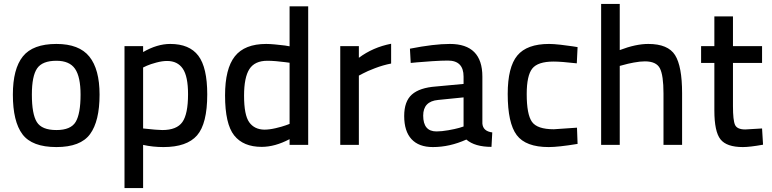

<svg xmlns="http://www.w3.org/2000/svg" viewBox="-20 -732 3898 970"><path d="M265 -510Q380 -510 431.5 -446Q483 -382 483 -254Q483 -120 435 -54.5Q387 11 265 11Q142 11 93.5 -53.5Q45 -118 45 -254Q45 -384 95.5 -447Q146 -510 265 -510ZM265 -75Q338 -75 362.5 -116.5Q387 -158 387 -254Q387 -344 359 -384.5Q331 -425 265 -425Q194 -425 167.5 -386.5Q141 -348 141 -254Q141 -156 166 -115.5Q191 -75 265 -75Z M609 218V-499H703V-469Q774 -510 840 -510Q937 -510 982 -450.5Q1027 -391 1027 -255Q1027 -107 975.5 -48Q924 11 806 11Q752 11 703 0V218ZM824 -424Q800 -424 770 -416Q740 -408 722 -400L703 -391V-83Q775 -75 800 -75Q873 -75 901.5 -115.5Q930 -156 930 -256Q930 -346 903.5 -385Q877 -424 824 -424Z M1537 -700V0H1443V-29Q1369 10 1302 10Q1209 10 1163 -48Q1117 -106 1117 -250Q1117 -385 1166.5 -447.5Q1216 -510 1325 -510Q1343 -510 1369.5 -507.5Q1396 -505 1420 -502L1443 -498V-700ZM1315 -77Q1341 -77 1373 -84.5Q1405 -92 1424 -99L1443 -106V-415Q1442 -415 1420.5 -418Q1399 -421 1374.5 -423Q1350 -425 1331 -425Q1267 -425 1240 -383Q1213 -341 1213 -249Q1213 -151 1239 -114.5Q1265 -78 1315 -77Z M1699 0V-499H1793V-440Q1864 -493 1956 -511V-411Q1915 -403 1874.5 -387.5Q1834 -372 1814 -361L1793 -350V0Z M2417 -345V-108Q2420 -69 2467 -63L2463 10Q2379 10 2336 -27Q2252 11 2167 11Q2096 11 2059 -29Q2022 -69 2022 -146Q2022 -220 2061 -254.5Q2100 -289 2182 -295L2322 -308V-345Q2322 -426 2243 -426Q2212 -426 2165 -423Q2118 -420 2086 -417L2055 -414L2051 -486Q2172 -510 2253 -510Q2417 -510 2417 -345ZM2322 -240 2193 -227Q2118 -220 2118 -148Q2118 -68 2185 -68Q2211 -68 2245 -74Q2279 -80 2300 -86L2322 -93Z M2754 -510Q2776 -510 2812 -506Q2848 -502 2873 -498L2898 -494L2894 -412Q2815 -421 2777 -421Q2697 -421 2669 -385.5Q2641 -350 2641 -257Q2641 -154 2667.5 -116.5Q2694 -79 2778 -79L2895 -87L2898 -5Q2801 11 2752 11Q2636 11 2590.5 -49.5Q2545 -110 2545 -257Q2545 -393 2593.5 -451.5Q2642 -510 2754 -510Z M3111 0H3017V-712H3111V-479Q3192 -510 3255 -510Q3355 -510 3390.5 -453.5Q3426 -397 3426 -261V0H3332V-260Q3332 -351 3314 -386.5Q3296 -422 3238 -422Q3214 -422 3182 -416Q3150 -410 3130 -404L3111 -399Z M3830 -414H3683V-196Q3683 -124 3693.5 -101Q3704 -78 3745 -78L3830 -83L3835 -1Q3768 11 3733 11Q3651 11 3620 -28Q3589 -67 3589 -174V-414H3522V-499H3589V-649H3683V-499H3830Z"/></svg>

Font: TypoPRO Titillium Text
Style: 600 wt
Weight: 600
Designer: Accademia di Belle Arti di Urbino and others
Foundry: Accademia di Belle Arti di Urbino and others.
Version: Version 25.000